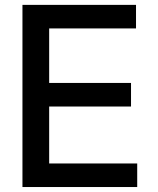

<svg xmlns="http://www.w3.org/2000/svg" viewBox="-20 -752 637 772"><path d="M70.3 0V-732.4H526.9V-637.7H177.7V-418.5H506.8V-323.7H177.7V-94.7H531.7V0Z"/></svg>

Font: Kumbh Sans Medium
Style: Regular
Weight: 500
Version: Version 1.005